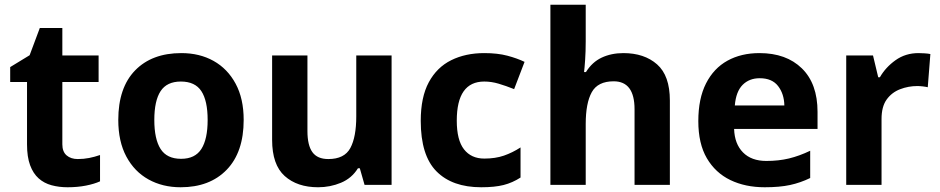

<svg xmlns="http://www.w3.org/2000/svg" viewBox="-20 -780 3966 810"><path d="M105 -547 148 -662H243V-546H396V-434H243V-171Q243 -140 261 -124.5Q279 -109 308 -109Q333 -109 356 -113.5Q379 -118 402 -126V-15Q378 -4 342.5 3Q307 10 265 10Q229 10 197.5 1.5Q166 -7 143 -27.5Q120 -48 107 -83Q94 -118 94 -171V-434H23V-497Z M1008 -274Q1008 -138 936.5 -64Q865 10 742 10Q666 10 606.5 -23Q547 -56 513 -119.5Q479 -183 479 -274Q479 -410 550 -483Q621 -556 745 -556Q822 -556 881 -523Q940 -490 974 -427Q1008 -364 1008 -274ZM631 -274Q631 -193 657.5 -151.5Q684 -110 744 -110Q803 -110 829.5 -151.5Q856 -193 856 -274Q856 -355 829.5 -395.5Q803 -436 743 -436Q684 -436 657.5 -395.5Q631 -355 631 -274Z M1128 -190V-546H1277V-227Q1277 -167 1298 -138Q1319 -109 1365 -109Q1433 -109 1458 -155.5Q1483 -202 1483 -289V-546H1632V0H1518L1498 -70H1490Q1464 -28 1418.5 -9Q1373 10 1322 10Q1234 10 1181 -37.5Q1128 -85 1128 -190Z M2010 10Q1888 10 1821.5 -57Q1755 -124 1755 -270Q1755 -370 1789 -433Q1823 -496 1883.5 -526Q1944 -556 2023 -556Q2079 -556 2120.5 -545Q2162 -534 2193 -519L2149 -404Q2114 -418 2083.5 -427Q2053 -436 2023 -436Q1907 -436 1907 -271Q1907 -189 1937.5 -150Q1968 -111 2023 -111Q2070 -111 2106 -123.5Q2142 -136 2176 -158V-31Q2142 -9 2104.5 0.5Q2067 10 2010 10Z M2302 -760H2451V-605Q2451 -563 2448.5 -527Q2446 -491 2444 -476H2452Q2478 -518 2518.5 -537Q2559 -556 2610 -556Q2698 -556 2752 -508.5Q2806 -461 2806 -356V0H2657V-319Q2657 -437 2569 -437Q2502 -437 2476.5 -391Q2451 -345 2451 -257V0H2302Z M3184 -556Q3297 -556 3363 -491.5Q3429 -427 3429 -308V-236H3077Q3079 -173 3114.5 -137Q3150 -101 3213 -101Q3265 -101 3308.5 -111.5Q3352 -122 3398 -144V-29Q3357 -9 3313 0.5Q3269 10 3206 10Q3124 10 3061 -20.5Q2998 -51 2962 -112.5Q2926 -174 2926 -269Q2926 -364 2958.5 -428Q2991 -492 3049 -524Q3107 -556 3184 -556ZM3185 -450Q3141 -450 3113 -422Q3085 -394 3080 -335H3289Q3288 -384 3262.5 -417Q3237 -450 3185 -450Z M3855 -556Q3866 -556 3881 -555Q3896 -554 3905 -552L3894 -412Q3886 -414 3873 -415.5Q3860 -417 3850 -417Q3812 -417 3777 -403.5Q3742 -390 3720.5 -360Q3699 -330 3699 -278V0H3550V-546H3663L3685 -454H3692Q3716 -496 3758 -526Q3800 -556 3855 -556Z"/></svg>

Font: BC Sans
Style: Bold
Weight: 700
Designer: Monotype Design Team
Province of B.C.
Foundry: Monotype Imaging Inc.
Version: Version 2.000;GOOG;noto-source:20170915:90ef993387c0